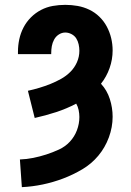

<svg xmlns="http://www.w3.org/2000/svg" viewBox="-20 -548 540 791"><path d="M70 223 62 109Q90 108 117 102.5Q144 97 170.5 88.5Q197 80 223 68Q249 56 268 35.5Q287 15 297 -11.5Q307 -38 307 -66Q307 -80 304 -94.5Q301 -109 294 -121Q254 -100 211 -86Q168 -72 123 -62L95 -174Q118 -179 141.5 -186Q165 -193 187.5 -202Q210 -211 231.5 -223Q253 -235 270 -252Q287 -269 297 -291.5Q307 -314 307 -339Q307 -352 304 -365.5Q301 -379 294 -390Q287 -401 274.5 -407.5Q262 -414 249 -414Q235 -414 222.5 -406Q210 -398 203 -385Q196 -372 193.5 -358Q191 -344 191 -329V-325H54V-335Q54 -361 59.5 -386.5Q65 -412 77 -435Q89 -458 107.5 -476.5Q126 -495 149 -507Q172 -519 197.5 -523.5Q223 -528 249 -528Q275 -528 300 -523.5Q325 -519 348 -508Q371 -497 389.5 -479Q408 -461 420 -438.5Q432 -416 438 -391Q444 -366 444 -340Q444 -303 431.5 -267.5Q419 -232 396 -203Q421 -176 432.5 -140Q444 -104 444 -67Q444 -24 428.5 18Q413 60 385 93.5Q357 127 319 149.5Q281 172 240 187.5Q199 203 156 212Q113 221 70 223Z"/></svg>

Font: Iosevka Term Curly Heavy
Style: Regular
Weight: 900
Designer: Belleve Invis
Foundry: Belleve Invis
Version: Version 32.3.0